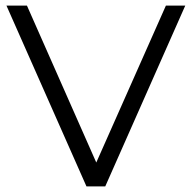

<svg xmlns="http://www.w3.org/2000/svg" viewBox="-20 -664 682 684"><path d="M640 -644 355 0H288L3 -644H76L323 -85L571 -644Z"/></svg>

Font: Montserrat Ace
Style: Regular
Weight: 400
Designer: Julieta Ulanovsky
Foundry: Julieta Ulanovsky
Version: Version 1